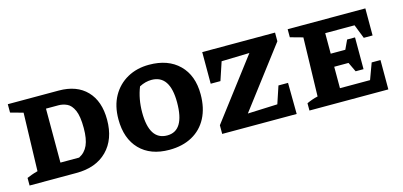

<svg xmlns="http://www.w3.org/2000/svg" viewBox="-55 -877 2558 1220"><g transform="rotate(-15 1224.5 -267.0)"><path d="M358 -535Q476 -535 541.5 -467Q607 -399 607 -277Q607 -148 533.5 -74Q460 0 331 0H23V-50Q37 -56 53 -62Q69 -68 95 -75L106 -457L23 -480V-535ZM373 -90Q413 -110 431.5 -151.5Q450 -193 450 -264Q450 -342 432.5 -381Q415 -420 388 -432.5Q361 -445 332 -445H250V-90Z M941 11Q817 11 747 -61Q677 -133 677 -260Q677 -348 712.5 -411.5Q748 -475 810.5 -510Q873 -545 954 -545Q1079 -545 1151 -474Q1223 -403 1223 -279Q1223 -189 1189 -124Q1155 -59 1091.5 -24Q1028 11 941 11ZM951 -81Q1065 -81 1065 -268Q1065 -448 944 -448Q925 -448 905 -443Q885 -438 864 -427Q834 -352 834 -263Q834 -81 951 -81Z M1290 0V-57L1590 -452L1406 -447L1366 -327H1302V-535H1781V-478L1481 -83L1677 -91L1715 -205H1778L1780 0Z M2325 -193H2383V0H1864V-48Q1881 -56 1899.5 -62.5Q1918 -69 1937 -73L1947 -459L1864 -482V-535H2375V-357H2317L2281 -449H2088V-314H2184L2212 -374H2264V-165H2212L2182 -228H2088V-87H2286Z"/></g></svg>

Font: Piazzolla SC
Style: Bold
Weight: 700
Designer: Juan Pablo del Peral
Foundry: Huerta Tipografica
Version: Version 1.330